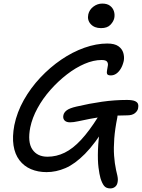

<svg xmlns="http://www.w3.org/2000/svg" viewBox="-20 -951 792 1072"><path d="M596 101Q573 101 561.5 87Q550 73 541 44Q535 23 530 -15.5Q525 -54 527 -114Q529 -174 542 -258L574 -252Q511 -149 454.5 -92Q398 -35 345.5 -12.5Q293 10 240 10Q192 10 153 -6.5Q114 -23 88.5 -56.5Q63 -90 55.5 -139Q48 -188 60 -252Q75 -325 113 -392.5Q151 -460 205 -517.5Q259 -575 322 -618Q385 -661 451.5 -684.5Q518 -708 579 -708Q620 -708 641 -693Q662 -678 668.5 -655.5Q675 -633 671 -611Q665 -585 654 -567Q643 -549 629 -539.5Q615 -530 599 -530Q581 -530 578 -538.5Q575 -547 578 -560.5Q581 -574 582.5 -586.5Q584 -599 577 -607.5Q570 -616 547 -616Q502 -616 452 -594.5Q402 -573 353 -535Q304 -497 261.5 -449Q219 -401 189.5 -347Q160 -293 149 -240Q133 -158 160.5 -117Q188 -76 245 -76Q295 -76 341 -98.5Q387 -121 432.5 -170Q478 -219 527 -297Q544 -323 562.5 -333Q581 -343 607 -343Q625 -343 632 -330.5Q639 -318 635 -295Q622 -231 618 -178Q614 -125 617 -82Q620 -39 628 -2Q633 18 635.5 30.5Q638 43 638 51.5Q638 60 636 69Q633 84 622 92.5Q611 101 596 101ZM371 -268Q350 -268 340 -279Q330 -290 334 -308Q337 -323 352.5 -335Q368 -347 407 -356Q479 -373 549.5 -383Q620 -393 688 -393Q718 -393 732.5 -387Q747 -381 750.5 -370.5Q754 -360 751 -346Q748 -331 733 -319Q718 -307 690 -307Q624 -307 572.5 -301Q521 -295 482.5 -287.5Q444 -280 417 -274Q390 -268 371 -268ZM544 -794Q507 -794 486.5 -816.5Q466 -839 473 -871Q479 -897 501.5 -914Q524 -931 551 -931Q578 -931 594 -919Q610 -907 616 -888.5Q622 -870 618 -850Q614 -831 596.5 -812.5Q579 -794 544 -794Z"/></svg>

Font: Shantell Sans
Style: Italic
Weight: 400
Italic angle: -11°
Designer: Stephen Nixon, Anya Danilova, Shantell Martin
Foundry: Arrow Type
Version: Version 1.011;[c5ecc13dd]